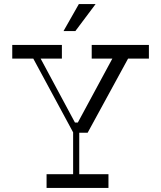

<svg xmlns="http://www.w3.org/2000/svg" viewBox="-20 -920 789 940"><path d="M448 -900H366L291 -768H349ZM409 -270 607 -633H709V-700H429V-633H530L361 -320H347L179 -633H283V-700H40V-633H143L338 -272V-67H208V0H511V-67H368V-270Z"/></svg>

Font: Space Cowgirl Light
Style: Regular
Weight: 300
Designer: Valery Marier
Foundry: Valery Marier
Version: Version 1.000;hotconv 1.0.109;makeotfexe 2.5.65596